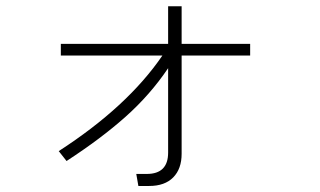

<svg xmlns="http://www.w3.org/2000/svg" viewBox="-20 -578 1040 624"><path d="M177.7 -397.5V-435.5H526.4V-557.6H570.3V-435.5H793V-397.5H570.3V-78.1Q570.3 -29.3 543 -1.5Q515.6 26.4 464.8 26.4H429.7L422.9 -12.7H457Q526.4 -12.7 526.4 -82V-356.4Q467.8 -269.5 387.7 -198.2Q307.6 -127 196.3 -54.7L170.9 -86.9Q394.5 -231.4 507.8 -397.5Z"/></svg>

Font: Gothic A1 ExtraLight
Style: Regular
Weight: 275
Designer: HanYang I&C Co.,Ltd.
Foundry: HanYang I&C Co.,Ltd.
Version: Version 2.50